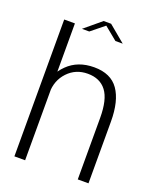

<svg xmlns="http://www.w3.org/2000/svg" viewBox="-155 -942 849 1035"><g transform="rotate(20 270.0 -425.0)"><path d="M55 0H116.5V-785H55ZM418.5 0H480V-354Q480 -472 436 -535.2Q392 -598.5 296 -598.5Q202.5 -598.5 144.2 -541Q86 -483.5 86 -414L115.5 -386Q115.5 -457.5 161 -505.8Q206.5 -554 275.5 -554Q345.5 -554 382 -506.2Q418.5 -458.5 418.5 -352.5ZM162 -770.5H204L279.5 -831.5L354 -770.5H396L300.5 -850H257.5Z"/></g></svg>

Font: Anybody UltraCondensed Thin Light
Style: Regular
Weight: 300
Version: Version 1.111